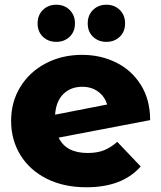

<svg xmlns="http://www.w3.org/2000/svg" viewBox="-20 -783 682 812"><path d="M476 -183 575 -79Q498 9 345 9Q250 9 178 -27Q106 -63 66.5 -127Q27 -191 27 -272Q27 -352 66 -415.5Q105 -479 173.5 -515Q242 -551 327 -551Q406 -551 471.5 -518.5Q537 -486 576 -423.5Q615 -361 615 -275L228 -201Q259 -136 351 -136Q390 -136 418.5 -147Q447 -158 476 -183ZM213 -298 433 -341Q423 -375 395 -395.5Q367 -416 328 -416Q279 -416 248 -385.5Q217 -355 213 -298ZM139 -684Q139 -719 161.5 -741Q184 -763 218 -763Q252 -763 274.5 -741Q297 -719 297 -684Q297 -649 274.5 -627.5Q252 -606 218 -606Q184 -606 161.5 -627.5Q139 -649 139 -684ZM351 -684Q351 -719 373.5 -741Q396 -763 430 -763Q464 -763 486.5 -741Q509 -719 509 -684Q509 -649 486.5 -627.5Q464 -606 430 -606Q396 -606 373.5 -627.5Q351 -649 351 -684Z"/></svg>

Font: Montserrat Alternates ExtraBold
Style: Regular
Weight: 800
Designer: Julieta Ulanovsky
Foundry: Julieta Ulanovsky
Version: Version 7.200